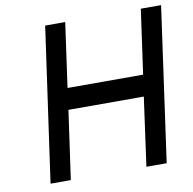

<svg xmlns="http://www.w3.org/2000/svg" viewBox="-79 -779 864 858"><g transform="rotate(-10 353.5 -350.0)"><path d="M82 0H174L218 -311H560L517 0H609L707 -700H615L574 -408H231L272 -700H181Z"/></g></svg>

Font: Unageo
Style: Medium-Italic
Weight: 500
Designer: Richard Sepsi
Foundry: Richard Sepsi
Version: Version 2.000